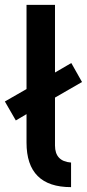

<svg xmlns="http://www.w3.org/2000/svg" viewBox="-23 -760 357 789"><path d="M-3 -343 86 -394V-740H203V-462L270 -501L314 -423L203 -359V-162Q203 -97 269 -92V9Q86 9 86 -174V-291L42 -265Z"/></svg>

Font: Oxanium ExtraLight SemiBold
Style: Regular
Weight: 600
Version: Version 2.000